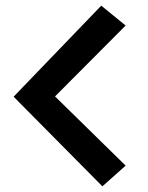

<svg xmlns="http://www.w3.org/2000/svg" viewBox="-20 -623 522 677"><path d="M337 -603 423 -533 174 -283 423 -39 341 34 28 -282Z"/></svg>

Font: Yaldevi SemiBold
Style: Regular
Weight: 600
Designer: Sol Matas, Rajitha Manaperi, Kosala Senevirathne
Foundry: Mooniak
Version: Version 1.100